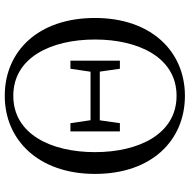

<svg xmlns="http://www.w3.org/2000/svg" viewBox="-15 -770 801 811"><g transform="rotate(-90 385.5 -364.5)"><path d="M236.1 -258.6H270.7L284.3 -353.6V-375.2L270.7 -467.5H236.1ZM500.6 -258.6H534.8V-467.5H500.6L487 -375.2V-353.6ZM386.3 16.1C573.3 16.1 715.1 -125.8 715.1 -363.7C715.1 -605.4 573.3 -744.9 386.3 -744.9C199.4 -744.9 56.4 -602 56.4 -363.7C56.4 -123.3 199 16.1 386.3 16.1ZM386.3 -19.2C224.1 -19.2 148.4 -180 148.4 -363.7C148.4 -548.8 224.1 -708.8 386.3 -708.8C548.4 -708.8 624.1 -548.8 624.1 -363.7C624.1 -180 548.4 -19.2 386.3 -19.2ZM260 -343.5H510.7V-382.6H260Z"/></g></svg>

Font: Source Han Serif TW VF
Style: Regular
Weight: 250
Designer: Ryoko NISHIZUKA 西塚涼子 (kana & ideographs); Frank Grießhammer (Latin, Greek & Cyrillic); Wenlong ZHANG 张文龙 (bopomofo); San
Foundry: Adobe
Version: Version 2.002;hotconv 1.1.0;makeotfexe 2.6.0